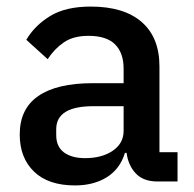

<svg xmlns="http://www.w3.org/2000/svg" viewBox="-20 -552 589 584"><path d="M459 0Q416 0 393 -24.5Q370 -49 365 -87H360Q345 -38 305 -13Q265 12 208 12Q127 12 83.5 -30Q40 -72 40 -143Q40 -221 96.5 -260Q153 -299 262 -299H356V-343Q356 -391 330 -417Q304 -443 249 -443Q203 -443 174 -423Q145 -403 125 -372L60 -431Q86 -475 133 -503.5Q180 -532 256 -532Q357 -532 411 -485Q465 -438 465 -350V-89H520V0ZM239 -71Q290 -71 323 -93.5Q356 -116 356 -154V-229H264Q151 -229 151 -159V-141Q151 -106 174.5 -88.5Q198 -71 239 -71Z"/></svg>

Font: IBM Plex Sans Hebrew Medm
Style: Regular
Weight: 500
Designer: Mike Abbink, Paul van der Laan, Pieter van Rosmalen, Yanek Iontef
Foundry: Bold Monday
Version: Version 1.3